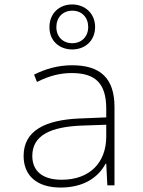

<svg xmlns="http://www.w3.org/2000/svg" viewBox="-20 -832 640 862"><path d="M304 -610C362 -610 407 -649 407 -711C407 -771 362 -812 304 -812C246 -812 202 -772 202 -710C202 -646 249 -610 304 -610ZM304 -638C263 -638 233 -667 233 -710C233 -753 261 -784 305 -784C348 -784 376 -753 376 -711C376 -668 347 -638 304 -638ZM252 10C355 10 421 -35 454 -97H457L462 0H494V-352C494 -481 430 -539 304 -539C241 -539 185 -523 133 -497L146 -464C201 -492 251 -504 302 -504C405 -504 457 -461 457 -344V-305L335 -300C182 -293 86 -245 86 -132C86 -44 145 10 252 10ZM257 -25C171 -25 125 -64 125 -132C125 -226 210 -262 343 -268L457 -272V-219C457 -102 383 -25 257 -25Z"/></svg>

Font: Noto Sans Mono ExtraLight
Style: Regular
Weight: 200
Designer: Monotype Design Team
Foundry: Monotype Imaging Inc.
Version: Version 2.014